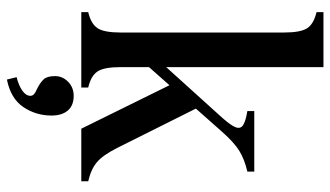

<svg xmlns="http://www.w3.org/2000/svg" viewBox="-220 -520 955 555"><g transform="rotate(90 257.5 -242.5)"><path d="M15 0V-20Q49 -28 61.5 -47Q74 -66 74 -114V-586Q74 -634 61.5 -653Q49 -672 15 -680V-700H88H174V-114Q174 -66 186.5 -47Q199 -28 233 -20V0H160H88ZM215 -278 287 -345 407 -105Q428 -63 448.5 -45.5Q469 -28 504 -20V0H431H352ZM161 -231 321 -408Q343 -433 348 -446.5Q353 -460 342 -467.5Q331 -475 301 -480V-500H396H403H476V-480Q441 -472 416.5 -457Q392 -442 361 -407L161 -181ZM257 147Q257 141 252 136.5Q247 132 237 128Q219 119 209.5 109Q200 99 200 76Q200 54 216.5 38Q233 22 257 22Q285 22 299.5 39Q314 56 314 86Q314 131 289.5 167.5Q265 204 210 215L203 187Q227 181 242 170.5Q257 160 257 147Z"/></g></svg>

Font: RL Madena Variable
Style: Regular
Weight: 400
Designer: I Kadek Wantara Putra
Foundry: Roughlines ID
Version: Version 1.000;Glyphs 3.1.2 (3151)